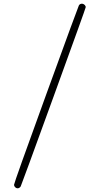

<svg xmlns="http://www.w3.org/2000/svg" viewBox="-20 -770 540 1040"><path d="M75 250Q68 250 62 244Q56 238 56 231Q56 221 230 -257.5Q404 -736 407 -740Q412 -750 425 -750Q433 -749 439 -743Q445 -737 444 -730Q444 -725 270.5 -247.5Q97 230 92 240Q85 250 75 250Z"/></svg>

Font: KaTeX_Main
Style: Regular
Weight: 400
Version: Version 1.1; ttfautohint (v1.3)